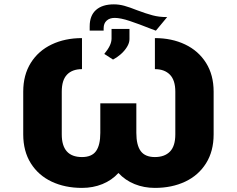

<svg xmlns="http://www.w3.org/2000/svg" viewBox="-20 -871 1110 900"><path d="M763.7 -791 710.9 -727.5H710Q709.5 -727.5 686.5 -736.3Q631.3 -758.3 588.1 -772.7Q544.9 -787.1 517.6 -787.1Q494.1 -787.1 480 -774.4Q465.8 -761.7 465.8 -738.3V-727.5H400.4V-747.1Q400.4 -798.3 430.2 -824.5Q460 -850.6 513.7 -850.6Q538.1 -850.6 563 -843.8Q587.9 -836.9 622.1 -823.2Q665 -807.1 695.3 -799.1Q725.6 -791 760.7 -791ZM502.9 -690.4V-735.4H586.9V-687.5Q586.9 -669.9 575.2 -650.9Q563.5 -631.8 545.4 -616.2Q527.3 -600.6 509.8 -591.8L468.8 -618.2Q485.8 -638.7 494.4 -656.5Q502.9 -674.3 502.9 -690.4ZM269.5 -441.4V-241.2Q269.5 -134.8 364.3 -134.8Q410.2 -134.8 430.2 -162.8Q450.2 -190.9 450.2 -248V-386.7H619.1V-248Q619.1 -190.9 639.6 -162.8Q660.2 -134.8 706.1 -134.8Q751.5 -134.8 776.6 -160.4Q801.8 -186 801.8 -241.2V-441.4Q801.8 -495.1 776.4 -521Q751 -546.9 706.1 -546.9V-692.4Q785.2 -692.4 847.7 -662.6Q910.2 -632.8 945.8 -576.2Q981.4 -519.5 981.4 -441.4V-241.2Q981.4 -162.1 945.8 -105.5Q910.2 -48.8 847.9 -19.5Q785.6 9.8 706.1 9.8Q654.8 9.8 610.8 -8.1Q566.9 -25.9 535.2 -60.1Q503.9 -25.9 460 -8.1Q416 9.8 364.3 9.8Q284.7 9.8 222.4 -19.5Q160.2 -48.8 124.5 -105.5Q88.9 -162.1 88.9 -241.2V-441.4Q88.9 -519.5 124.3 -576.2Q159.7 -632.8 222.2 -662.6Q284.7 -692.4 364.3 -692.4V-546.9Q318.8 -546.9 294.2 -521.2Q269.5 -495.6 269.5 -441.4Z"/></svg>

Font: Pretendard Std Black
Style: Regular
Weight: 900
Designer: Base glyphs from Inter by Rasmus Andersson; Hangeul glyphs from Noto Sans CJK(Source Han Sans) by Jang Soo-young and Kan
Foundry: Kil Hyung-jin
Version: Version 1.309